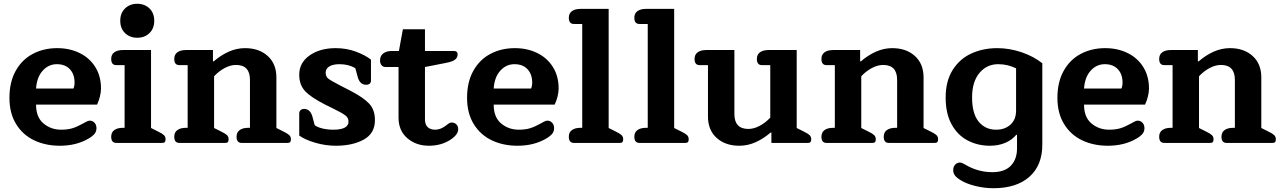

<svg xmlns="http://www.w3.org/2000/svg" viewBox="-20 -757 6790 1017"><path d="M30 -239Q30 -323 63.5 -382.5Q97 -442 154.5 -472Q212 -502 283 -502Q349 -502 402 -476Q455 -450 485 -401.5Q515 -353 515 -289Q515 -268 509 -244.5Q503 -221 494 -203H171Q171 -136 210.5 -103Q250 -70 304 -70Q338 -70 363 -77.5Q388 -85 422 -104Q425 -106 433.5 -110.5Q442 -115 446.5 -116.5Q451 -118 455 -118Q470 -118 480.5 -107Q491 -96 491 -78Q491 -61 481 -48.5Q471 -36 449 -23Q384 15 297 15Q222 15 161.5 -13.5Q101 -42 65.5 -99.5Q30 -157 30 -239ZM369 -288Q375 -302 375 -319Q375 -364 350 -390.5Q325 -417 281 -417Q237 -417 206 -382.5Q175 -348 171 -288Z M617 -647Q617 -688 642.5 -712.5Q668 -737 707 -737Q746 -737 771.5 -712.5Q797 -688 797 -647Q797 -606 771.5 -581.5Q746 -557 707 -557Q668 -557 642.5 -581.5Q617 -606 617 -647ZM569 -33Q569 -56 585.5 -68Q602 -80 631 -80H640V-412H596Q569 -412 569 -445Q569 -468 585.5 -480Q602 -492 631 -492H780V-79L816 -61Q839 -50 848 -41.5Q857 -33 857 -19Q857 -9 853 -4.5Q849 0 839 0H596Q569 0 569 -33Z M903 -33Q903 -56 919.5 -68Q936 -80 965 -80H974V-412H930Q903 -412 903 -445Q903 -468 919.5 -480Q936 -492 965 -492H1108V-432H1112Q1149 -464 1191 -483Q1233 -502 1278 -502Q1352 -502 1398 -460.5Q1444 -419 1444 -347V-79L1480 -61Q1503 -50 1512 -41.5Q1521 -33 1521 -19Q1521 -9 1517 -4.5Q1513 0 1503 0H1260Q1233 0 1233 -33Q1233 -56 1249.5 -68Q1266 -80 1295 -80H1304V-334Q1304 -413 1230 -413Q1201 -413 1170 -396.5Q1139 -380 1114 -353V-79L1150 -61Q1173 -50 1182 -41.5Q1191 -33 1191 -19Q1191 -9 1187 -4.5Q1183 0 1173 0H930Q903 0 903 -33Z M1565 -39V-156Q1565 -166 1571.5 -173Q1578 -180 1591 -180Q1625 -180 1636 -135L1647 -94Q1661 -83 1688 -76.5Q1715 -70 1745 -70Q1826 -70 1826 -113Q1826 -133 1809 -146Q1792 -159 1739 -185L1704 -202Q1627 -241 1596 -274.5Q1565 -308 1565 -361Q1565 -425 1620 -463.5Q1675 -502 1758 -502Q1815 -502 1865 -483.5Q1915 -465 1945 -441V-330Q1945 -320 1938.5 -314Q1932 -308 1919 -308Q1885 -308 1874 -352L1862 -396Q1827 -417 1778 -417Q1745 -417 1725 -405.5Q1705 -394 1705 -371Q1705 -351 1719.5 -340Q1734 -329 1786 -302L1835 -277Q1906 -240 1936 -207.5Q1966 -175 1966 -121Q1966 -50 1906.5 -17.5Q1847 15 1759 15Q1704 15 1649.5 -1Q1595 -17 1565 -39Z M2091 -134V-402H2022Q2009 -402 2001 -411.5Q1993 -421 1993 -437Q1993 -461 2010 -474Q2027 -487 2055 -487H2093L2114 -602H2231V-487H2386Q2393 -487 2398.5 -482.5Q2404 -478 2404 -470Q2404 -451 2389.5 -440.5Q2375 -430 2343 -424L2231 -402V-125Q2231 -97 2245.5 -83.5Q2260 -70 2285 -70Q2313 -70 2341 -91Q2345 -94 2354 -101Q2363 -108 2372 -108Q2387 -108 2397 -98.5Q2407 -89 2407 -72Q2407 -43 2363 -15Q2315 15 2252 15Q2184 15 2137.5 -25Q2091 -65 2091 -134Z M2454 -239Q2454 -323 2487.5 -382.5Q2521 -442 2578.5 -472Q2636 -502 2707 -502Q2773 -502 2826 -476Q2879 -450 2909 -401.5Q2939 -353 2939 -289Q2939 -268 2933 -244.5Q2927 -221 2918 -203H2595Q2595 -136 2634.5 -103Q2674 -70 2728 -70Q2762 -70 2787 -77.5Q2812 -85 2846 -104Q2849 -106 2857.5 -110.5Q2866 -115 2870.5 -116.5Q2875 -118 2879 -118Q2894 -118 2904.5 -107Q2915 -96 2915 -78Q2915 -61 2905 -48.5Q2895 -36 2873 -23Q2808 15 2721 15Q2646 15 2585.5 -13.5Q2525 -42 2489.5 -99.5Q2454 -157 2454 -239ZM2793 -288Q2799 -302 2799 -319Q2799 -364 2774 -390.5Q2749 -417 2705 -417Q2661 -417 2630 -382.5Q2599 -348 2595 -288Z M2993 -33Q2993 -56 3009.5 -68Q3026 -80 3055 -80H3064V-630H3020Q2993 -630 2993 -663Q2993 -686 3009.5 -698Q3026 -710 3055 -710H3204V-79L3240 -61Q3263 -50 3272 -41.5Q3281 -33 3281 -19Q3281 -9 3277 -4.5Q3273 0 3263 0H3020Q2993 0 2993 -33Z M3340 -33Q3340 -56 3356.5 -68Q3373 -80 3402 -80H3411V-630H3367Q3340 -630 3340 -663Q3340 -686 3356.5 -698Q3373 -710 3402 -710H3551V-79L3587 -61Q3610 -50 3619 -41.5Q3628 -33 3628 -19Q3628 -9 3624 -4.5Q3620 0 3610 0H3367Q3340 0 3340 -33Z M3730 -140V-412H3686Q3659 -412 3659 -445Q3659 -468 3675.5 -480Q3692 -492 3721 -492H3870V-153Q3870 -74 3944 -74Q3973 -74 4004 -90.5Q4035 -107 4060 -134V-412H4016Q3989 -412 3989 -445Q3989 -468 4005.5 -480Q4022 -492 4051 -492H4200V-79L4236 -61Q4259 -50 4268 -41.5Q4277 -33 4277 -19Q4277 -9 4273 -4.5Q4269 0 4259 0H4066V-55H4062Q4025 -23 3983 -4Q3941 15 3896 15Q3822 15 3776 -26.5Q3730 -68 3730 -140Z M4331 -33Q4331 -56 4347.5 -68Q4364 -80 4393 -80H4402V-412H4358Q4331 -412 4331 -445Q4331 -468 4347.5 -480Q4364 -492 4393 -492H4536V-432H4540Q4577 -464 4619 -483Q4661 -502 4706 -502Q4780 -502 4826 -460.5Q4872 -419 4872 -347V-79L4908 -61Q4931 -50 4940 -41.5Q4949 -33 4949 -19Q4949 -9 4945 -4.5Q4941 0 4931 0H4688Q4661 0 4661 -33Q4661 -56 4677.5 -68Q4694 -80 4723 -80H4732V-334Q4732 -413 4658 -413Q4629 -413 4598 -396.5Q4567 -380 4542 -353V-79L4578 -61Q4601 -50 4610 -41.5Q4619 -33 4619 -19Q4619 -9 4615 -4.5Q4611 0 4601 0H4358Q4331 0 4331 -33Z M5071 199Q5049 186 5039 173.5Q5029 161 5029 144Q5029 126 5039.5 115Q5050 104 5065 104Q5071 104 5077.5 107Q5084 110 5089.5 113Q5095 116 5098 118Q5163 155 5236 155Q5301 155 5334 121Q5367 87 5367 29V-43H5363Q5341 -16 5305 -0.5Q5269 15 5223 15Q5160 15 5106.5 -12.5Q5053 -40 5021 -97.5Q4989 -155 4989 -240Q4989 -328 5026.5 -387Q5064 -446 5126 -474Q5188 -502 5262 -502Q5327 -502 5390.5 -480.5Q5454 -459 5501 -422V9Q5501 119 5432.5 179.5Q5364 240 5242 240Q5195 240 5148 228.5Q5101 217 5071 199ZM5362 -171V-395Q5318 -417 5267 -417Q5207 -417 5168 -370.5Q5129 -324 5129 -241Q5129 -155 5164 -112.5Q5199 -70 5256 -70Q5303 -70 5332.5 -97Q5362 -124 5362 -171Z M5581 -239Q5581 -323 5614.5 -382.5Q5648 -442 5705.5 -472Q5763 -502 5834 -502Q5900 -502 5953 -476Q6006 -450 6036 -401.5Q6066 -353 6066 -289Q6066 -268 6060 -244.5Q6054 -221 6045 -203H5722Q5722 -136 5761.5 -103Q5801 -70 5855 -70Q5889 -70 5914 -77.5Q5939 -85 5973 -104Q5976 -106 5984.5 -110.5Q5993 -115 5997.5 -116.5Q6002 -118 6006 -118Q6021 -118 6031.5 -107Q6042 -96 6042 -78Q6042 -61 6032 -48.5Q6022 -36 6000 -23Q5935 15 5848 15Q5773 15 5712.5 -13.5Q5652 -42 5616.5 -99.5Q5581 -157 5581 -239ZM5920 -288Q5926 -302 5926 -319Q5926 -364 5901 -390.5Q5876 -417 5832 -417Q5788 -417 5757 -382.5Q5726 -348 5722 -288Z M6120 -33Q6120 -56 6136.5 -68Q6153 -80 6182 -80H6191V-412H6147Q6120 -412 6120 -445Q6120 -468 6136.5 -480Q6153 -492 6182 -492H6325V-432H6329Q6366 -464 6408 -483Q6450 -502 6495 -502Q6569 -502 6615 -460.5Q6661 -419 6661 -347V-79L6697 -61Q6720 -50 6729 -41.5Q6738 -33 6738 -19Q6738 -9 6734 -4.5Q6730 0 6720 0H6477Q6450 0 6450 -33Q6450 -56 6466.5 -68Q6483 -80 6512 -80H6521V-334Q6521 -413 6447 -413Q6418 -413 6387 -396.5Q6356 -380 6331 -353V-79L6367 -61Q6390 -50 6399 -41.5Q6408 -33 6408 -19Q6408 -9 6404 -4.5Q6400 0 6390 0H6147Q6120 0 6120 -33Z"/></svg>

Font: Maitree
Style: Bold
Weight: 700
Designer: CadsonDemak Team
Foundry: CadsonDemak
Version: Version 1.002